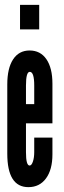

<svg xmlns="http://www.w3.org/2000/svg" viewBox="-20 -763 263 791"><path d="M97 8Q143 8 169.5 -28Q196 -64 196 -127V-196H121V-136Q121 -113.5 115.5 -97.2Q110 -81 102 -81Q87 -81 87 -136V-255H196V-418Q196 -483 171.2 -519Q146.5 -555 102 -555Q58 -555 34 -518.5Q10 -482 10 -415V-130Q10 8 97 8ZM87 -334V-411Q87 -467.5 103 -467Q121 -466.5 121 -411V-334ZM62.5 -642H141.5V-743H62.5Z"/></svg>

Font: League Gothic Condensed
Style: Regular
Weight: 400
Width: 3
Designer: The League of Moveable Type
Version: Version 1.600; ttfautohint (v1.8.3)